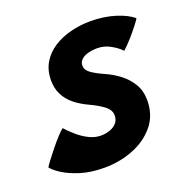

<svg xmlns="http://www.w3.org/2000/svg" viewBox="-154 -666 787 810"><g transform="rotate(-20 240.0 -261.0)"><path d="M181.5 39.5Q121 39.5 74.8 25Q28.5 10.5 -1.2 -8.8Q-31 -28 -41.5 -43Q-36 -52 -22.2 -70.5Q-8.5 -89 9 -110.5Q26.5 -132 43.2 -150.5Q60 -169 71.5 -178Q90 -157.5 113 -137.8Q136 -118 161.8 -105.5Q187.5 -93 213 -93Q234 -93 253.2 -99.5Q272.5 -106 284.5 -119.5Q296.5 -133 296.5 -154Q296.5 -178.5 271.2 -197.5Q246 -216.5 208.5 -233.5Q175 -249 149.2 -269.8Q123.5 -290.5 109 -318.8Q94.5 -347 94.5 -383.5Q94.5 -429 114.8 -462.8Q135 -496.5 169.5 -518.5Q204 -540.5 247 -551.2Q290 -562 335.5 -562Q395.5 -562 446 -546.2Q496.5 -530.5 523 -507Q517.5 -497.5 502.2 -478Q487 -458.5 467.5 -436.2Q448 -414 427.5 -395.5Q412 -413 383.5 -429Q355 -445 324 -445Q310.5 -445 295.8 -442.8Q281 -440.5 268.2 -434.8Q255.5 -429 247.8 -419.5Q240 -410 240 -396.5Q240 -378 259.2 -363.5Q278.5 -349 316.5 -332Q349 -318 379 -295.5Q409 -273 428.2 -241.2Q447.5 -209.5 447.5 -167Q447.5 -100.5 409.8 -54.5Q372 -8.5 311.2 15.5Q250.5 39.5 181.5 39.5Z"/></g></svg>

Font: Grandstander Thin
Style: Bold Italic
Weight: 700
Italic angle: -15°
Version: Version 1.200